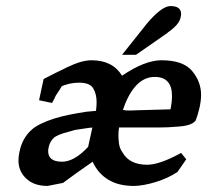

<svg xmlns="http://www.w3.org/2000/svg" viewBox="-20 -612 684 634"><path d="M429 -431H383L465 -534Q514 -592 543 -592Q578 -592 578 -566Q578 -560 576 -553Q571 -530 533 -504H534ZM297 -246Q299 -262 299 -275Q299 -301 288 -320Q277 -339 241 -339Q225 -339 206 -335H207Q187 -330 183 -326Q181 -323 179 -319Q177 -315 175 -313L164 -296Q163 -293 158.5 -284Q154 -275 152 -272L109 -281L124 -351Q139 -359 161 -370Q183 -381 204 -391Q250 -413 282 -413Q352 -413 383 -362Q458 -413 513 -413Q585 -413 614.5 -377.5Q644 -342 644 -299Q644 -278 638 -253Q636 -246 633.5 -236.5Q631 -227 626 -214Q614 -197 568 -194Q535 -191 505 -191H373Q371 -177 371 -164Q371 -153 373 -137.5Q375 -122 385 -108Q408 -68 466 -68Q507 -68 578 -107L595 -86L566 -44Q551 -34 532.5 -25.5Q514 -17 494.5 -11Q475 -5 456 -1.5Q437 2 422 2Q371 2 337 -19Q303 -40 286 -78Q260 -60 236 -43Q212 -26 188 -8L137 2Q89 2 63 -26Q41 -49 41 -82Q41 -95 44 -109Q53 -156 85 -184Q96 -194 115.5 -203.5Q135 -213 159 -220.5Q183 -228 210.5 -233.5Q238 -239 265 -243ZM543 -251Q548 -276 548 -295Q548 -358 491 -358Q456 -358 429.5 -329.5Q403 -301 386 -249Q395 -247 408 -247Q421 -247 436 -248ZM285 -191Q281 -190 275 -190L228 -183Q209 -178 191 -172.5Q173 -167 160 -159Q145 -146 141 -127Q139 -119 139 -113Q139 -78 185 -78Q225 -78 271 -127Z"/></svg>

Font: New Athena Unicode
Style: Bold Italic
Weight: 700
Designer: J. Rusten 1997; rev. by R. Hancock 2001, 2002, rev. by D. Mastronarde 2002-2021
Foundry: Society for Classical Studies (formerly American Philological Association)
Version: Version 5.008